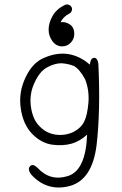

<svg xmlns="http://www.w3.org/2000/svg" viewBox="-20 -702 540 853"><path d="M379 -415Q382 -443 397 -445Q413 -446 417 -419Q422 -314 420 -224Q418 -134 409 -57Q390 96 291 124Q191 151 120 75Q101 51 113 37Q125 23 146 43Q203 105 282 80Q361 55 367 -104Q336 -75 299 -64Q259 -53 214 -59Q165 -65 124 -106Q82 -149 72 -222Q62 -293 94 -359Q125 -425 178 -446Q232 -469 282 -462Q334 -454 379 -415ZM358 -350Q333 -396 308 -409Q283 -419 253 -421Q223 -421 190 -403Q157 -386 134 -336Q110 -286 117 -230Q125 -172 154 -143Q184 -110 227 -104Q267 -98 305 -115Q341 -134 354 -162Q368 -189 373 -247Q377 -302 358 -350ZM256 -496Q230 -496 213 -519Q196 -542 196 -570Q196 -600 213.5 -631Q231 -662 268 -680Q276 -684 285 -681Q294 -678 298 -670Q302 -662 298.5 -653.5Q295 -645 287 -641Q273 -634 263.5 -624Q254 -614 249 -603Q269 -607 289.5 -594Q310 -581 310 -551Q310 -529 294.5 -512.5Q279 -496 256 -496Z"/></svg>

Font: Yomogi
Style: Regular
Weight: 400
Designer: satsuyako
Foundry: satsuyako
Version: Version 3.100